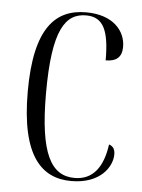

<svg xmlns="http://www.w3.org/2000/svg" viewBox="-45 -581 464 628"><g transform="rotate(5 187.0 -267.0)"><path d="M212 10C307 10 345 -48 345 -89C345 -104 340 -115 325 -120C315 -46 283 -1 222 -1C145 -1 105 -70 105 -269C105 -479 146 -534 214 -534C272 -534 290 -488 290 -393C326 -393 343 -409 343 -442C343 -493 303 -544 213 -544C114 -544 45 -481 45 -269C45 -57 115 10 212 10Z"/></g></svg>

Font: Noto Serif Display ExtraCondensed Light
Style: Regular
Weight: 300
Width: 2
Designer: Monotype Design Team
Foundry: Monotype Imaging Inc.
Version: Version 2.009